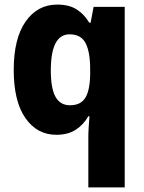

<svg xmlns="http://www.w3.org/2000/svg" viewBox="-20 -579 631 839"><path d="M366 18Q366 0 367.5 -22.5Q369 -45 371 -71H366Q345 -34 311 -12Q277 10 226 10Q142 10 91 -63Q40 -136 40 -273Q40 -411 92 -485Q144 -559 230 -559Q281 -559 314 -538.5Q347 -518 370 -480H376L389 -549H525V240H366ZM286 -119Q333 -119 353 -152Q373 -185 374 -254V-277Q374 -352 354 -390.5Q334 -429 284 -429Q202 -429 202 -271Q202 -193 222.5 -156Q243 -119 286 -119Z"/></svg>

Font: Noto Sans Gurmukhi SemiCondensed ExtraBold
Style: Regular
Weight: 800
Width: 4
Designer: Jelle Bosma - Monotype Design Team
Foundry: Monotype Imaging Inc.
Version: Version 2.004; ttfautohint (v1.8.4.7-5d5b)